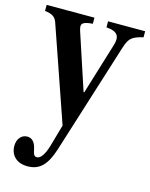

<svg xmlns="http://www.w3.org/2000/svg" viewBox="-123 -599 730 933"><g transform="rotate(15 242.0 -133.0)"><path d="M105 257.5C137 257.5 161 248.5 180.5 229C198.5 211 214.5 182.5 228 139.5L402.5 -415C419 -467 430.5 -480.5 489.5 -494V-524.5H303V-494C359 -490.5 376 -468 358.5 -416L280.5 -161.5H277L183.5 -445C172.5 -480 182 -489.5 234.5 -494V-524.5H-6V-494C31 -489.5 46.5 -479 55.5 -454.5L220.5 22L189 132.5C175.5 178.5 157.5 203 140 203C126.5 203 122 197 116 167.5C109 133.5 92 118 69 118C41.5 118 19.5 141.5 19.5 177.5C19.5 229 56.5 257.5 105 257.5Z"/></g></svg>

Font: Libre Caslon Condensed SemiBold
Style: Regular
Weight: 600
Designer: Pablo Impallari, Rodrigo Fuenzalida, Katja Schimmel, Ertekin Erdin
Foundry: Pablo Impallari, Rodrigo Fuenzalida
Version: Version 2.000;gftools[0.9.33]